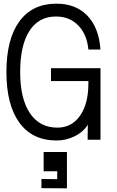

<svg xmlns="http://www.w3.org/2000/svg" viewBox="-20 -749 640 1047"><path d="M462 -479Q454 -562 406.5 -610.5Q359 -659 285 -659Q191 -659 140.5 -580.5Q90 -502 90 -356Q90 -211 143 -132Q196 -53 293 -53Q371 -53 416.5 -118Q462 -183 462 -295V-307H258V-377H528V13H458V-8L459 -69Q434 -29 386 -5.5Q338 18 285 17Q155 16 85 -81Q15 -178 15 -356Q15 -535 85 -631.5Q155 -728 285 -729Q391 -730 455 -665Q519 -600 528 -479ZM206 277V227L292 228V185H218V80H345V278Z"/></svg>

Font: Orbit
Style: Regular
Weight: 400
Designer: Sooun Cho
Foundry: JAMO
Version: Version 1.000; ttfautohint (v1.8.4.7-5d5b);gftools[0.9.29]